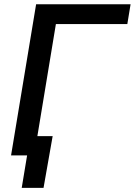

<svg xmlns="http://www.w3.org/2000/svg" viewBox="-20 -748 648 924"><path d="M608.4 -727.5 592.8 -632.3H249L144.5 0H33.2L153.8 -727.5ZM84.5 156.2 110.4 0H71.8L86.9 -92.8H233.4L189.5 156.2Z"/></svg>

Font: Inter 17pt Medium
Style: Italic
Weight: 500
Italic angle: -9.3988°
Version: Version 4.001;git-66647c0bb